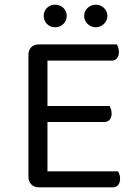

<svg xmlns="http://www.w3.org/2000/svg" viewBox="-20 -797 582 817"><path d="M101 -366H182V-8Q178 -7 167 -3.5Q156 0 145 0Q125 0 113 -12.5Q101 -25 101 -44ZM182 -248 101 -249V-564Q101 -584 113 -596Q125 -608 145 -608Q156 -608 167 -605Q178 -602 182 -600ZM145 -278V-346H446Q449 -342 452 -333Q455 -324 455 -314Q455 -298 447 -288Q439 -278 424 -278ZM145 0V-68H482Q485 -64 488 -55.5Q491 -47 491 -36Q491 -20 483 -10Q475 0 460 0ZM145 -539V-608H477Q480 -604 483 -595Q486 -586 486 -576Q486 -560 478 -549.5Q470 -539 455 -539ZM264 -729Q264 -710 250 -695.5Q236 -681 214 -681Q193 -681 179.5 -695.5Q166 -710 166 -729Q166 -749 179.5 -763Q193 -777 214 -777Q236 -777 250 -763Q264 -749 264 -729ZM437 -729Q437 -710 422.5 -695.5Q408 -681 387 -681Q367 -681 352.5 -695.5Q338 -710 338 -729Q338 -749 352.5 -763Q367 -777 387 -777Q408 -777 422.5 -763Q437 -749 437 -729Z"/></svg>

Font: Baloo Paaji 2
Style: Regular
Weight: 400
Designer: Shuchita Grover, Noopur Datye and Ek Type
Foundry: Ek Type
Version: Version 1.700